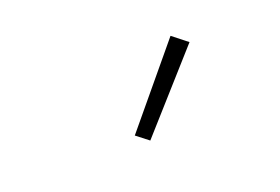

<svg xmlns="http://www.w3.org/2000/svg" viewBox="-43 -872 587 403"><g transform="rotate(-20 250.0 -671.0)"><path d="M239 -575 212 -596 354 -767 387 -741Z"/></g></svg>

Font: Iosevka SS04 Extralight
Style: Regular
Weight: 200
Monospace: yes
Designer: Belleve Invis
Foundry: Belleve Invis
Version: Version 19.0.0; ttfautohint (v1.8.4)